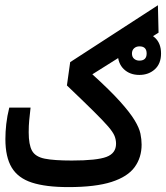

<svg xmlns="http://www.w3.org/2000/svg" viewBox="-20 -725 647 748"><path d="M246.1 3.9Q158.2 3.9 104.2 -13.7Q50.3 -31.2 25.6 -72.3Q1 -113.3 1 -183.1Q1 -211.4 4.4 -241.9Q7.8 -272.5 16.1 -305.7H99.1Q95.7 -276.4 93.8 -255.9Q91.8 -235.4 91.8 -209.5Q91.8 -161.6 104.7 -137.9Q117.7 -114.3 154.1 -106.9Q190.4 -99.6 259.8 -99.6Q357.4 -99.6 394.8 -113.8Q432.1 -127.9 432.1 -165Q432.1 -180.7 426.3 -195.3Q420.4 -210 401.4 -232.2Q382.3 -254.4 344 -292.2Q305.7 -330.1 240.7 -392.1L253.4 -482.9L595.2 -704.6L597.7 -597.7L339.8 -435.5Q408.7 -373 447.5 -329.8Q486.3 -286.6 504.4 -256.6Q522.5 -226.6 527.1 -204.3Q531.7 -182.1 531.7 -161.6Q531.7 -111.3 504.6 -74Q477.5 -36.6 415 -16.4Q352.5 3.9 246.1 3.9ZM522.9 -433.1Q485.8 -433.1 462.4 -455.6Q439 -478 439 -516.6Q439 -554.7 463.1 -577.4Q487.3 -600.1 522.9 -600.1Q559.1 -600.1 583.3 -578.4Q607.4 -556.6 607.4 -516.6Q607.4 -477.1 583.3 -455.1Q559.1 -433.1 522.9 -433.1ZM522.9 -488.8Q551.3 -488.8 551.3 -516.6Q551.3 -544.4 523.4 -544.4Q510.7 -544.4 502.4 -536.9Q494.1 -529.3 494.1 -516.6Q494.1 -502.9 502.7 -495.8Q511.2 -488.8 522.9 -488.8Z"/></svg>

Font: CaskaydiaCove NFP
Style: Regular
Weight: 400
Designer: Aaron Bell
Foundry: Saja Typeworks
Version: Version 2111.001; VTT 6.35;Nerd Fonts 3.1.1